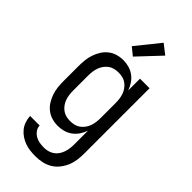

<svg xmlns="http://www.w3.org/2000/svg" viewBox="-304 -824 1107 1107"><g transform="rotate(45 250.0 -270.0)"><path d="M248 223Q226 223 204 220.5Q182 218 161.5 210.5Q141 203 122.5 190.5Q104 178 90.5 161Q77 144 70 123Q63 102 62 80H140Q140 98 151 113.5Q162 129 177.5 138Q193 147 211 150Q229 153 248 153Q264 153 280.5 148.5Q297 144 310.5 134.5Q324 125 333.5 111Q343 97 348.5 81Q354 65 356 48.5Q358 32 358 15V-96Q350 -73 336.5 -53Q323 -33 304 -19Q285 -5 262 1.5Q239 8 215 8Q190 8 166 1Q142 -6 122.5 -21.5Q103 -37 90 -58Q77 -79 69 -102.5Q61 -126 58.5 -150.5Q56 -175 56 -200V-320Q56 -345 58.5 -369.5Q61 -394 69 -417.5Q77 -441 90 -462Q103 -483 122.5 -498.5Q142 -514 166 -521Q190 -528 215 -528Q239 -528 262 -521.5Q285 -515 304 -501Q323 -487 336.5 -467Q350 -447 358 -424V-520H436V15Q436 42 432 68.5Q428 95 417.5 119Q407 143 390 164Q373 185 350 198.5Q327 212 300.5 217.5Q274 223 248 223ZM246 -62Q263 -62 279.5 -66Q296 -70 309.5 -80Q323 -90 333 -104Q343 -118 348.5 -134Q354 -150 356 -166.5Q358 -183 358 -200V-320Q358 -337 356 -353.5Q354 -370 348.5 -386Q343 -402 333 -416Q323 -430 309.5 -440Q296 -450 279.5 -454Q263 -458 246 -458Q229 -458 212.5 -454Q196 -450 182.5 -440Q169 -430 159 -416Q149 -402 143.5 -386Q138 -370 136 -353.5Q134 -337 134 -320V-200Q134 -183 136 -166.5Q138 -150 143.5 -134Q149 -118 159 -104Q169 -90 182.5 -80Q196 -70 212.5 -66Q229 -62 246 -62ZM239 -581 192 -619 308 -763 367 -717Z"/></g></svg>

Font: Iosevka Fixed
Style: Regular
Weight: 400
Monospace: yes
Designer: Belleve Invis
Foundry: Belleve Invis
Version: Version 33.2.4